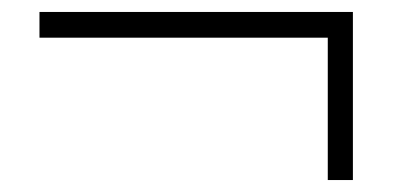

<svg xmlns="http://www.w3.org/2000/svg" viewBox="-20 -481 658 321"><path d="M46 -461H570V-180H528V-418H46Z"/></svg>

Font: New Athena Unicode
Style: Regular
Weight: 400
Designer: J. Rusten 1997; rev. by R. Hancock 2001, 2002, rev. by D. Mastronarde 2002-2021
Foundry: GreekKeys New Athena Unicode
Version: Version 5.008